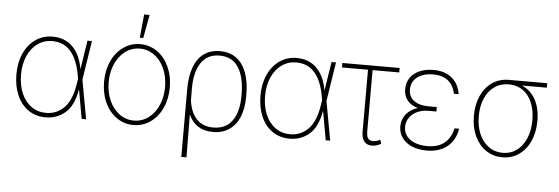

<svg xmlns="http://www.w3.org/2000/svg" viewBox="-56 -920 3782 1298"><g transform="rotate(5 1835.5 -271.0)"><path d="M48.8 -263.7Q48.8 -342.8 77.1 -405Q105.5 -467.3 156.2 -502.2Q207 -537.1 271.5 -537.1Q354.5 -537.1 407.5 -484.4Q460.4 -431.6 476.6 -335H477.1L507.8 -530.3H538.1L496.6 -265.1L544.9 0H514.6L480 -194.3H478.5Q460 -86.4 403.8 -37.8Q347.7 10.7 270.5 10.7Q203.6 10.7 153.3 -23.7Q103 -58.1 75.9 -120.4Q48.8 -182.6 48.8 -263.7ZM270.5 -19.5Q344.7 -19.5 395 -72Q445.3 -124.5 461.9 -237.3L466.8 -268.1L462.9 -290Q444.8 -395.5 397.5 -451.2Q350.1 -506.8 271.5 -506.8Q215.8 -506.8 172.4 -475.8Q128.9 -444.8 104.5 -389.4Q80.1 -334 80.1 -263.7Q80.1 -191.9 103.8 -136.5Q127.4 -81.1 170.7 -50.3Q213.9 -19.5 270.5 -19.5Z M643.6 -263.7Q643.6 -341.8 672.4 -404.3Q701.2 -466.8 752.2 -502.4Q803.2 -538.1 866.2 -538.1Q929.2 -538.1 980.5 -502.4Q1031.7 -466.8 1060.8 -404.1Q1089.8 -341.3 1089.8 -263.7Q1089.8 -185.5 1060.8 -123Q1031.7 -60.5 980.5 -24.9Q929.2 10.7 866.2 10.7Q803.2 10.7 752.2 -24.9Q701.2 -60.5 672.4 -123Q643.6 -185.5 643.6 -263.7ZM1057.6 -263.7Q1057.6 -332 1033 -387.7Q1008.3 -443.4 964.6 -475.6Q920.9 -507.8 866.2 -507.8Q811.5 -507.8 767.8 -475.6Q724.1 -443.4 699.5 -387.7Q674.8 -332 674.8 -263.7Q674.8 -195.3 699.5 -139.6Q724.1 -84 767.8 -51.8Q811.5 -19.5 866.2 -19.5Q921.4 -19.5 965.1 -51.8Q1008.8 -84 1033.2 -139.6Q1057.6 -195.3 1057.6 -263.7ZM874 -740.2H911.1L881.8 -581.1H858.4Z M1407.2 -538.1Q1472.7 -538.1 1518.1 -504.6Q1563.5 -471.2 1586.4 -408.7Q1609.4 -346.2 1609.4 -259.8V-246.1Q1609.4 -168.5 1586.2 -110.8Q1563 -53.2 1517.1 -21.2Q1471.2 10.7 1405.3 10.7Q1346.2 10.7 1304.4 -15.9Q1262.7 -42.5 1240.7 -93.8L1243.2 197.3H1208V-263.7Q1208 -350.1 1230.7 -411.6Q1253.4 -473.1 1298.1 -505.6Q1342.8 -538.1 1407.2 -538.1ZM1239.7 -189.9Q1250 -109.4 1291.7 -64.5Q1333.5 -19.5 1405.3 -19.5Q1490.7 -19.5 1533.9 -80.3Q1577.1 -141.1 1577.1 -246.1V-259.8Q1577.1 -377.4 1534.4 -442.6Q1491.7 -507.8 1407.2 -507.8Q1322.8 -507.8 1280.3 -442.9Q1237.8 -377.9 1239.3 -263.7Z M1705.1 -263.7Q1705.1 -342.8 1733.4 -405Q1761.7 -467.3 1812.5 -502.2Q1863.3 -537.1 1927.7 -537.1Q2010.7 -537.1 2063.7 -484.4Q2116.7 -431.6 2132.8 -335H2133.3L2164.1 -530.3H2194.3L2152.8 -265.1L2201.2 0H2170.9L2136.2 -194.3H2134.8Q2116.2 -86.4 2060.1 -37.8Q2003.9 10.7 1926.8 10.7Q1859.9 10.7 1809.6 -23.7Q1759.3 -58.1 1732.2 -120.4Q1705.1 -182.6 1705.1 -263.7ZM1926.8 -19.5Q2001 -19.5 2051.3 -72Q2101.6 -124.5 2118.2 -237.3L2123 -268.1L2119.1 -290Q2101.1 -395.5 2053.7 -451.2Q2006.3 -506.8 1927.7 -506.8Q1872.1 -506.8 1828.6 -475.8Q1785.2 -444.8 1760.7 -389.4Q1736.3 -334 1736.3 -263.7Q1736.3 -191.9 1760 -136.5Q1783.7 -81.1 1826.9 -50.3Q1870.1 -19.5 1926.8 -19.5Z M2626 -500H2445.3V-87.9Q2445.3 -50.3 2455.8 -36.4Q2466.3 -22.5 2489.3 -22.5Q2514.2 -22.5 2538.1 -36.1L2546.9 -9.8Q2517.6 8.8 2484.4 8.8Q2450.2 8.8 2432.1 -13.7Q2414.1 -36.1 2414.1 -80.1V-500H2237.3V-530.3H2626Z M2772 -271.5Q2724.1 -285.2 2700 -315.9Q2675.8 -346.7 2675.8 -391.6Q2675.8 -435.5 2698.2 -468.5Q2720.7 -501.5 2761.7 -519.3Q2802.7 -537.1 2856.4 -537.1Q2931.2 -537.1 2979.2 -498.8Q3027.3 -460.4 3039.1 -388.7H3006.8Q2994.6 -447.8 2956.1 -477.3Q2917.5 -506.8 2856.4 -506.8Q2811.5 -506.8 2777.8 -492.7Q2744.1 -478.5 2726.1 -452.6Q2708 -426.8 2708 -392.6Q2708 -343.3 2743.9 -316.2Q2779.8 -289.1 2844.7 -289.1H2899.4V-258.8H2844.7Q2803.7 -258.8 2770 -243.4Q2736.3 -228 2716.8 -200Q2697.3 -171.9 2697.3 -135.7Q2697.3 -101.6 2717 -75.4Q2736.8 -49.3 2773.2 -34.9Q2809.6 -20.5 2858.4 -20.5Q2931.6 -20.5 2974.6 -56.2Q3017.6 -91.8 3031.2 -156.2H3062.5Q3055.2 -106.4 3029.1 -69.1Q3002.9 -31.7 2959.2 -11Q2915.5 9.8 2857.4 9.8Q2798.8 9.8 2755.4 -9Q2711.9 -27.8 2688.5 -61Q2665 -94.2 2665 -136.7Q2665 -185.1 2693.1 -220.2Q2721.2 -255.4 2772 -271.5Z M3369.1 -514.6H3628.9V-484.4H3459.5Q3520.5 -459 3552.7 -399.2Q3585 -339.4 3585 -257.8V-253.9Q3585 -177.7 3557.9 -117.4Q3530.8 -57.1 3481.9 -23.2Q3433.1 10.7 3370.1 10.7Q3307.1 10.7 3258.1 -22.7Q3209 -56.2 3181.6 -115.7Q3154.3 -175.3 3154.3 -251V-253.9Q3154.3 -329.1 3180.9 -388.2Q3207.5 -447.3 3256.1 -481Q3304.7 -514.6 3369.1 -514.6ZM3370.1 -19.5Q3423.8 -19.5 3464.8 -49.8Q3505.9 -80.1 3528.3 -133.5Q3550.8 -187 3550.8 -254.9V-258.8Q3550.8 -323.7 3529.5 -375Q3508.3 -426.3 3467.8 -455.3Q3427.2 -484.4 3372.1 -484.4Q3315.4 -484.4 3273.7 -454.8Q3231.9 -425.3 3209.7 -372.8Q3187.5 -320.3 3187.5 -253.9V-251Q3187.5 -184.6 3210.2 -131.8Q3232.9 -79.1 3274.4 -49.3Q3315.9 -19.5 3370.1 -19.5Z"/></g></svg>

Font: Pretendard JP Thin
Style: Regular
Weight: 100
Designer: Base glyphs from Inter by Rasmus Andersson; Hangeul glyphs from Noto Sans CJK(Source Han Sans) by Jang Soo-young and Kan
Foundry: Kil Hyung-jin
Version: Version 1.309